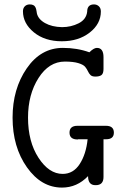

<svg xmlns="http://www.w3.org/2000/svg" viewBox="-20 -839 565 870"><path d="M37 -306Q37 -436 101 -529Q165 -622 265 -622Q330 -622 385 -602Q405 -622 419 -622Q449 -622 449 -580V-527Q449 -506 440 -499Q431 -492 412 -492Q397 -492 390 -499Q383 -506 378.5 -516Q374 -526 366 -536Q358 -546 335 -553Q312 -560 274 -560Q202 -560 154.5 -485.5Q107 -411 107 -306Q107 -197 154.5 -124Q202 -51 264 -51Q312 -51 341 -95.5Q370 -140 377 -208H336H334Q333 -207 332 -207Q295 -207 295 -238Q295 -269 331 -269H460Q496 -269 496 -238Q496 -208 461 -208H449V-37Q449 0 414 0H412Q379 0 379 -41Q329 11 261 11Q167 11 102 -81Q37 -173 37 -306ZM84 -788Q84 -802 92.5 -810.5Q101 -819 115 -819Q124 -819 130.5 -816Q137 -813 140 -807Q143 -801 144 -796.5Q145 -792 146 -786Q147 -780 147 -779Q153 -752 184 -734.5Q215 -717 261 -716Q302 -716 336.5 -733.5Q371 -751 375 -786Q375 -819 406 -819Q419 -819 428 -810.5Q437 -802 437 -787Q437 -731 386.5 -691.5Q336 -652 260 -652Q183 -652 133.5 -692.5Q84 -733 84 -788Z"/></svg>

Font: CMU Typewriter Text
Style: Regular
Weight: 500
Monospace: yes
Version: Version 0.7.0